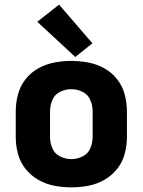

<svg xmlns="http://www.w3.org/2000/svg" viewBox="-20 -801 616 829"><path d="M288 8Q325 8 361.5 1Q398 -6 430.5 -24.5Q463 -43 486 -72Q509 -101 518.5 -137Q528 -173 528 -210V-320Q528 -357 518.5 -393Q509 -429 486 -458.5Q463 -488 430.5 -506Q398 -524 361.5 -531Q325 -538 288 -538Q251 -538 214.5 -531Q178 -524 145.5 -506Q113 -488 90 -458.5Q67 -429 57.5 -393Q48 -357 48 -320V-210Q48 -173 57.5 -137Q67 -101 90 -72Q113 -43 145.5 -24.5Q178 -6 214.5 1Q251 8 288 8ZM288 -114Q263 -114 239.5 -125.5Q216 -137 206 -161Q196 -185 196 -210V-320Q196 -345 206 -369Q216 -393 239.5 -404.5Q263 -416 288 -416Q313 -416 336.5 -404.5Q360 -393 370 -369Q380 -345 380 -320V-210Q380 -185 370 -161Q360 -137 336.5 -125.5Q313 -114 288 -114ZM305 -555 379 -614 235 -781 141 -707Z"/></svg>

Font: Iosevka Sparkle Heavy
Style: Regular
Weight: 900
Designer: Belleve Invis
Foundry: Belleve Invis
Version: Version 4.5.0; ttfautohint (v1.8.3)